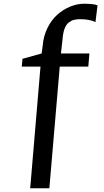

<svg xmlns="http://www.w3.org/2000/svg" viewBox="-20 -843 561 1037"><path d="M143.1 173.8 198.7 -483.4H97.7L101.6 -525.4L205.1 -554.2L210.4 -594.7Q214.4 -647.5 236.1 -691.4Q257.8 -735.4 289.3 -763.4Q320.8 -791.5 358.4 -807.1Q396 -822.8 433.1 -822.8Q487.8 -822.8 506.8 -814L495.6 -723.6Q464.4 -739.3 413.6 -739.3Q393.1 -739.3 378.9 -735.6Q364.7 -731.9 350.6 -720.7Q336.4 -709.5 328.1 -686.3Q319.8 -663.1 317.4 -627L309.1 -554.2H462.9L457 -483.4H302.7L246.6 173.8Z"/></svg>

Font: HaufeMerriweather
Style: Regular
Weight: 400
Designer: Eben Sorkin ( eben@eyebytes.com )
Foundry: Eben Sorkin
Version: Version 1.56